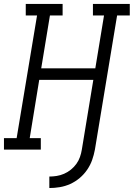

<svg xmlns="http://www.w3.org/2000/svg" viewBox="-33 -755 675 969"><path d="M216 194V136Q234 136 253 133Q272 130 290.5 122Q309 114 325 101Q341 88 352.5 72Q364 56 370.5 37.5Q377 19 380 0L438 -352H165L117 -58H173V0H-13V-58H51L154 -677H97V-735H283V-677H219L175 -410H448L492 -677H436V-735H622V-677H558L446 0Q441 27 432 52.5Q423 78 407 101.5Q391 125 369 143.5Q347 162 321.5 173.5Q296 185 269 189.5Q242 194 216 194Z"/></svg>

Font: Iosevka Curly Slab LtExObl
Style: Regular
Weight: 300
Width: 7
Italic angle: -9°
Monospace: yes
Designer: Belleve Invis
Foundry: Belleve Invis
Version: Version 11.1.0; ttfautohint (v1.8.3)